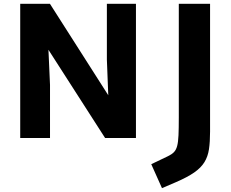

<svg xmlns="http://www.w3.org/2000/svg" viewBox="-20 -731 1224 1017"><path d="M87.1 0V-710.9H244.5L553.5 -226.5L546.1 -415.5V-710.9H700.1V0H536.7L236.6 -467.3L244.9 -281.3V0ZM838 265.6 781.2 138.7 868.5 96.9Q889 87.3 900.8 75.4Q912.7 63.5 918.3 42.5Q923.9 21.6 925.5 -14.8Q927.1 -51.3 927.1 -109.9V-710.9H1092.7V-33.5Q1092.7 20.4 1086.9 59.4Q1081.1 98.4 1062.7 128.2Q1044.4 157.9 1008.2 183Q972 208 911.3 234.2Z"/></svg>

Font: Comme
Style: Regular
Weight: 400
Designer: Vernon Adams
Foundry: Vernon Adams
Version: Version 1.000;gftools[0.9.27]